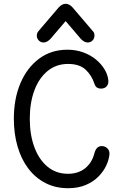

<svg xmlns="http://www.w3.org/2000/svg" viewBox="-20 -977 644 1012"><path d="M339 15Q272 15 219 -12.5Q166 -40 129 -89Q92 -138 72.5 -205Q53 -272 53 -351Q53 -457 88 -539Q123 -621 186.5 -668Q250 -715 335 -715Q380 -715 418.5 -701Q457 -687 485.5 -663.5Q514 -640 531 -611.5Q548 -583 551 -554Q553 -535 542.5 -522.5Q532 -510 512 -510Q501 -510 492 -515Q483 -520 478 -535Q463 -581 430.5 -610.5Q398 -640 339 -640Q276 -640 230.5 -602.5Q185 -565 161 -500Q137 -435 137 -351Q137 -266 161.5 -200.5Q186 -135 231 -98Q276 -61 338 -61Q392 -61 428 -89.5Q464 -118 477 -167Q482 -187 491.5 -197Q501 -207 517 -207Q534 -207 546 -195Q558 -183 557 -165Q555 -137 540.5 -105.5Q526 -74 499 -46.5Q472 -19 432 -2Q392 15 339 15ZM210 -753Q195 -753 184.5 -763.5Q174 -774 174 -790Q174 -796 176 -801.5Q178 -807 182 -812L287 -935Q296 -946 306 -951.5Q316 -957 326 -957Q336 -957 346 -951.5Q356 -946 365 -935L470 -812Q475 -807 476.5 -801.5Q478 -796 478 -790Q478 -774 467.5 -763.5Q457 -753 442 -753Q432 -753 423 -758.5Q414 -764 407 -771L301 -895H351L245 -771Q238 -764 229 -758.5Q220 -753 210 -753Z"/></svg>

Font: National Park
Style: Regular
Weight: 400
Designer: Andrea Herstowski, Ben Hoepner
Version: Version 1.009